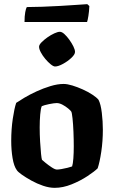

<svg xmlns="http://www.w3.org/2000/svg" viewBox="-20 -904 548 924"><path d="M243 0Q217 0 187.5 -10Q158 -20 131 -35Q104 -50 85 -63.5Q66 -77 61 -85Q47 -104 40.5 -143Q34 -182 34 -226Q34 -282 41.5 -332.5Q49 -383 58 -409Q71 -418 97 -433.5Q123 -449 155.5 -464Q188 -479 222.5 -489.5Q257 -500 286 -500Q304 -500 328.5 -492.5Q353 -485 378.5 -473.5Q404 -462 424.5 -448.5Q445 -435 454 -424Q465 -403 470 -361Q475 -319 475 -280Q475 -225 467.5 -174.5Q460 -124 450 -94Q435 -79 401 -56.5Q367 -34 325 -17Q283 0 243 0ZM254 -88Q262 -88 276.5 -90.5Q291 -93 305 -96.5Q319 -100 327 -103Q331 -115 333 -141.5Q335 -168 335 -199Q335 -233 333.5 -270Q332 -307 329 -334.5Q326 -362 323 -367Q320 -372 308 -382Q296 -392 281 -400Q266 -408 253 -408Q241 -408 216.5 -403Q192 -398 181 -393Q176 -382 173.5 -353Q171 -324 171 -291Q171 -257 173 -222.5Q175 -188 177.5 -164Q180 -140 182 -135Q185 -132 199 -120.5Q213 -109 229 -98.5Q245 -88 254 -88ZM245 -584Q237 -584 224 -594.5Q211 -605 198 -620.5Q185 -636 176.5 -652Q168 -668 168 -679Q168 -688 179.5 -700Q191 -712 208 -724Q225 -736 241.5 -743.5Q258 -751 268 -751Q278 -751 290 -740Q302 -729 313.5 -713Q325 -697 333 -681Q341 -665 341 -654Q341 -642 323.5 -625.5Q306 -609 283 -596.5Q260 -584 245 -584ZM98 -798Q98 -827 101.5 -845.5Q105 -864 109 -870Q140 -870 183 -871.5Q226 -873 269.5 -875.5Q313 -878 348 -880.5Q383 -883 400 -884L410 -875Q409 -850 405.5 -828Q402 -806 399 -798Z"/></svg>

Font: Texturina 72pt ExtraBold
Style: Regular
Weight: 800
Designer: Guillermo Torres Carreño
Foundry: Omnibus-Type
Version: Version 1.002; ttfautohint (v1.8.3)